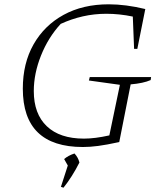

<svg xmlns="http://www.w3.org/2000/svg" viewBox="-20 -675 756 892"><path d="M365 8Q86 8 86 -263Q86 -381 136 -469Q186 -557 275.5 -606Q365 -655 485 -655Q564 -655 655 -633L618 -448H603L597 -598Q535 -611 474 -611Q418 -611 365 -599Q312 -587 262 -564Q204 -501 170.5 -417Q137 -333 137 -252Q137 -146 197.5 -88.5Q258 -31 370 -31Q421 -31 488 -46L537 -281L393 -301L397 -317H682L680 -303Q646 -288 587 -283L534 -15Q474 -2 436 3Q398 8 365 8ZM263 193 295 94 278 64Q296 48 326 38Q343 56 349 80Q315 147 275 197Z"/></svg>

Font: Piazzolla SC ExtraLight
Style: Italic
Weight: 200
Italic angle: -11.3°
Designer: Juan Pablo del Peral
Foundry: Huerta Tipografica
Version: Version 1.330